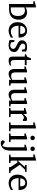

<svg xmlns="http://www.w3.org/2000/svg" viewBox="2112 -2888 1006 5269"><g transform="rotate(90 2614.5 -254.0)"><path d="M521 -264.2Q521 -207.5 504.4 -159.4Q487.8 -111.3 452.9 -75.7Q418 -40 363.5 -20Q309.1 0 233.9 0H89.8V-665H14.2V-698.2L143.1 -736.8H183.1V-457Q191.9 -460.9 206.1 -467.3Q220.2 -473.6 238.5 -479.5Q256.8 -485.4 277.8 -489.7Q298.8 -494.1 320.8 -494.1Q370.1 -494.1 407.5 -475.6Q444.8 -457 470.2 -425.3Q495.6 -393.6 508.3 -351.8Q521 -310.1 521 -264.2ZM418.9 -244.1Q418.9 -338.4 378.7 -386.7Q338.4 -435.1 266.1 -435.1Q257.8 -435.1 246.6 -433.6Q235.4 -432.1 223.9 -429.7Q212.4 -427.2 201.4 -424.3Q190.4 -421.4 183.1 -418.9V-47.9Q191.4 -47.4 200.2 -47.4Q207.5 -46.9 215.8 -46.9H231.9Q276.4 -46.9 311 -57.1Q345.7 -67.4 369.6 -90.8Q393.6 -114.3 406.2 -151.9Q418.9 -189.5 418.9 -244.1Z M1011.2 -49.8Q990.2 -36.6 967.5 -25.4Q944.8 -14.2 920.7 -5.9Q896.5 2.4 871.6 7.3Q846.7 12.2 821.3 12.2Q775.9 12.2 733.9 -3.2Q691.9 -18.6 659.9 -49.3Q627.9 -80.1 608.6 -126.7Q589.4 -173.3 589.4 -235.8Q589.4 -294.4 606.9 -342Q624.5 -389.6 655.8 -423.6Q687 -457.5 730 -475.8Q772.9 -494.1 824.2 -494.1Q870.6 -494.1 905.8 -478.8Q940.9 -463.4 964.4 -436.3Q987.8 -409.2 999.5 -371.3Q1011.2 -333.5 1011.2 -289.1V-275.9Q1011.2 -268.1 1010.3 -261.2H686Q686 -223.1 694.1 -185.1Q702.1 -147 721.2 -116.7Q740.2 -86.4 772.5 -67.6Q804.7 -48.8 853 -48.8Q874.5 -48.8 895.5 -54.4Q916.5 -60.1 936.8 -68.8Q957 -77.6 975.6 -88.6Q994.1 -99.6 1011.2 -110.8ZM911.1 -328.1Q911.1 -353 905.3 -374.3Q899.4 -395.5 887.5 -411.1Q875.5 -426.8 857.2 -435.8Q838.9 -444.8 814 -444.8Q789.1 -444.8 767.6 -435.3Q746.1 -425.8 729.7 -407.7Q713.4 -389.6 703.4 -364Q693.4 -338.4 691.4 -306.2H911.1Z M1409.2 -145Q1409.2 -108.4 1396 -79.1Q1382.8 -49.8 1358.4 -29.5Q1334 -9.3 1298.3 1.5Q1262.7 12.2 1218.3 12.2Q1195.3 12.2 1173.6 9.5Q1151.9 6.8 1133.5 2.7Q1115.2 -1.5 1101.1 -5.9Q1086.9 -10.3 1079.6 -13.2V-146H1130.4L1142.6 -61Q1157.7 -51.3 1179.9 -42.2Q1202.1 -33.2 1231.4 -33.2Q1252.9 -33.2 1269.5 -39.8Q1286.1 -46.4 1297.6 -57.1Q1309.1 -67.9 1315.2 -81.8Q1321.3 -95.7 1321.3 -110.8Q1321.3 -131.8 1313 -146.7Q1304.7 -161.6 1289.1 -173.6Q1273.4 -185.5 1250.7 -196.8Q1228 -208 1199.2 -222.2Q1171.9 -235.4 1150.9 -248.3Q1129.9 -261.2 1115.5 -276.1Q1101.1 -291 1093.8 -308.8Q1086.4 -326.7 1086.4 -349.1Q1086.4 -382.3 1098.4 -409.2Q1110.4 -436 1133.3 -454.8Q1156.2 -473.6 1189.7 -483.9Q1223.1 -494.1 1266.6 -494.1Q1288.6 -494.1 1308.6 -491.7Q1328.6 -489.3 1345.2 -485.8Q1361.8 -482.4 1374.5 -478.5Q1387.2 -474.6 1394.5 -471.2V-353H1342.3L1334.5 -422.9Q1323.7 -431.2 1302.7 -438.5Q1281.7 -445.8 1258.3 -445.8Q1216.8 -445.8 1197 -427Q1177.2 -408.2 1177.2 -378.9Q1177.2 -361.8 1182.9 -349.1Q1188.5 -336.4 1201.4 -325.2Q1214.4 -314 1235.6 -302.2Q1256.8 -290.5 1288.6 -275.9Q1314.9 -264.2 1336.9 -251.5Q1358.9 -238.8 1375 -223.1Q1391.1 -207.5 1400.1 -188.5Q1409.2 -169.4 1409.2 -145Z M1776.4 -21Q1757.8 -11.7 1735.8 -4.4Q1717.3 2 1692.9 7.1Q1668.5 12.2 1641.6 12.2Q1585 12.2 1559.6 -14.2Q1534.2 -40.5 1534.2 -100.1V-432.1H1470.2V-464.8L1538.6 -497.1L1583.5 -603H1627.4V-481.9H1768.6V-432.1H1627.4V-152.8Q1627.4 -123 1632.6 -102.3Q1637.7 -81.5 1647.7 -68.6Q1657.7 -55.7 1672.6 -49.8Q1687.5 -43.9 1707.5 -43.9Q1722.2 -43.9 1734.6 -46.4Q1747.1 -48.8 1756.3 -52.2Q1767.1 -56.2 1776.4 -61Z M2172.4 0V-57.1Q2159.7 -47.4 2141.4 -35.2Q2123 -22.9 2101.8 -12.5Q2080.6 -2 2057.4 5.1Q2034.2 12.2 2012.2 12.2Q1980 12.2 1954.3 2.7Q1928.7 -6.8 1910.9 -26.6Q1893.1 -46.4 1883.5 -76.9Q1874 -107.4 1874 -149.9V-420.9H1804.2V-455.1L1927.2 -494.1H1967.3V-168.9Q1967.3 -142.6 1972.4 -121.6Q1977.5 -100.6 1989 -85.9Q2000.5 -71.3 2019 -63.7Q2037.6 -56.2 2064 -56.2Q2079.1 -56.2 2094.7 -59.1Q2110.4 -62 2124.5 -66.7Q2138.7 -71.3 2151.1 -76.4Q2163.6 -81.5 2172.4 -85.9V-420.9H2102.1V-455.1L2224.1 -494.1H2265.1V-64Q2265.1 -54.7 2271.7 -48.8Q2278.3 -43 2287.1 -42L2331.1 -39.1V0Z M2741.2 0V-57.1Q2728.5 -47.4 2710.2 -35.2Q2691.9 -22.9 2670.7 -12.5Q2649.4 -2 2626.2 5.1Q2603 12.2 2581.1 12.2Q2548.8 12.2 2523.2 2.7Q2497.6 -6.8 2479.7 -26.6Q2461.9 -46.4 2452.4 -76.9Q2442.9 -107.4 2442.9 -149.9V-420.9H2373V-455.1L2496.1 -494.1H2536.1V-168.9Q2536.1 -142.6 2541.3 -121.6Q2546.4 -100.6 2557.9 -85.9Q2569.3 -71.3 2587.9 -63.7Q2606.4 -56.2 2632.8 -56.2Q2647.9 -56.2 2663.6 -59.1Q2679.2 -62 2693.4 -66.7Q2707.5 -71.3 2720 -76.4Q2732.4 -81.5 2741.2 -85.9V-420.9H2670.9V-455.1L2793 -494.1H2834V-64Q2834 -54.7 2840.6 -48.8Q2847.2 -43 2856 -42L2899.9 -39.1V0Z M3262.7 -379.9Q3252.9 -391.1 3240.2 -399.2Q3227.5 -407.2 3209 -407.2Q3184.6 -407.2 3159.7 -390.9Q3134.8 -374.5 3108.9 -345.2V-64Q3108.9 -54.7 3114.7 -48.8Q3120.6 -43 3129.9 -42L3195.8 -39.1V0H2945.8V-38.1L2995.1 -42Q3003.9 -43 3010 -48.8Q3016.1 -54.7 3016.1 -64V-411.1H2943.8V-443.8L3067.9 -481.9H3108.9V-393.1Q3119.6 -404.8 3135 -422.1Q3150.4 -439.5 3168 -455.6Q3185.5 -471.7 3204.3 -482.9Q3223.1 -494.1 3240.7 -494.1Q3248.5 -494.1 3257.3 -492.7Q3266.1 -491.2 3274.4 -489Q3282.7 -486.8 3289.8 -484.1Q3296.9 -481.4 3301.8 -479V-379.9Z M3338.9 0V-39.1L3392.1 -42Q3398.9 -42 3406.5 -49.1Q3414.1 -56.2 3414.1 -63V-665H3337.9V-698.2L3465.8 -736.8H3506.8V-63Q3506.8 -56.2 3513.9 -49.1Q3521 -42 3527.8 -42L3582 -39.1V0Z M3643.1 0V-39.1L3691.9 -42Q3701.2 -43 3707 -48.8Q3712.9 -54.7 3712.9 -64V-420.9H3644V-456.1L3766.1 -494.1H3805.7V-64Q3805.7 -54.7 3811.8 -48.8Q3817.9 -43 3826.7 -42L3877.9 -39.1V0ZM3826.7 -647Q3826.7 -634.3 3822 -622.8Q3817.4 -611.3 3809.1 -603Q3800.8 -594.7 3789.8 -589.8Q3778.8 -585 3766.1 -585Q3753.4 -585 3741.9 -589.8Q3730.5 -594.7 3722.2 -603Q3713.9 -611.3 3709 -622.8Q3704.1 -634.3 3704.1 -647Q3704.1 -659.7 3709 -670.9Q3713.9 -682.1 3722.2 -690.4Q3730.5 -698.7 3741.9 -703.4Q3753.4 -708 3766.1 -708Q3778.8 -708 3789.8 -703.4Q3800.8 -698.7 3809.1 -690.4Q3817.4 -682.1 3822 -670.9Q3826.7 -659.7 3826.7 -647Z M4114.3 -64Q4114.3 -41.5 4112.8 -14.9Q4111.3 11.7 4107.2 38.6Q4103 65.4 4095.5 90.8Q4087.9 116.2 4075.2 136.2Q4044.4 183.6 4000.5 206.3Q3956.5 229 3909.2 229Q3893.6 229 3879.9 225.8Q3866.2 222.7 3855.7 215.8Q3845.2 209 3839.1 198.5Q3833 188 3833 173.8Q3833 161.1 3836.9 151.6Q3840.8 142.1 3846.9 135Q3853 127.9 3860.8 123.3Q3868.7 118.7 3876 116.2L3973.1 183.1Q3986.8 175.3 3996.1 159.9Q4005.4 144.5 4011 123.3Q4016.6 102.1 4018.8 75.9Q4021 49.8 4021 21V-422.9H3950.2V-456.1L4073.2 -494.1H4114.3ZM4125 -647Q4125 -634.3 4120.4 -622.8Q4115.7 -611.3 4107.4 -603Q4099.1 -594.7 4087.9 -589.8Q4076.7 -585 4064 -585Q4051.3 -585 4040 -589.8Q4028.8 -594.7 4020.3 -603Q4011.7 -611.3 4006.8 -622.8Q4002 -634.3 4002 -647Q4002 -659.7 4006.8 -670.9Q4011.7 -682.1 4020.3 -690.4Q4028.8 -698.7 4040 -703.4Q4051.3 -708 4064 -708Q4076.7 -708 4087.9 -703.4Q4099.1 -698.7 4107.4 -690.4Q4115.7 -682.1 4120.4 -670.9Q4125 -659.7 4125 -647Z M4567.9 0V-39.1L4442.9 -227.1H4387.2V-64Q4387.2 -54.7 4393.1 -48.8Q4398.9 -43 4408.2 -42L4451.2 -39.1V0H4224.1V-39.1L4272.9 -42Q4282.2 -43 4288.1 -48.8Q4293.9 -54.7 4293.9 -64V-665H4218.3V-698.2L4346.2 -736.8H4387.2V-255.9H4407.2L4554.2 -421.9Q4558.1 -426.8 4555.4 -432.4Q4552.7 -438 4545.9 -439L4504.9 -442.9V-481.9H4699.2V-442.9L4635.3 -436L4502.9 -294.9L4675.3 -44.9L4728 -39.1V0Z M5194.3 -49.8Q5173.3 -36.6 5150.6 -25.4Q5127.9 -14.2 5103.8 -5.9Q5079.6 2.4 5054.7 7.3Q5029.8 12.2 5004.4 12.2Q4959 12.2 4917 -3.2Q4875 -18.6 4843 -49.3Q4811 -80.1 4791.7 -126.7Q4772.5 -173.3 4772.5 -235.8Q4772.5 -294.4 4790 -342Q4807.6 -389.6 4838.9 -423.6Q4870.1 -457.5 4913.1 -475.8Q4956.1 -494.1 5007.3 -494.1Q5053.7 -494.1 5088.9 -478.8Q5124 -463.4 5147.5 -436.3Q5170.9 -409.2 5182.6 -371.3Q5194.3 -333.5 5194.3 -289.1V-275.9Q5194.3 -268.1 5193.4 -261.2H4869.1Q4869.1 -223.1 4877.2 -185.1Q4885.3 -147 4904.3 -116.7Q4923.3 -86.4 4955.6 -67.6Q4987.8 -48.8 5036.1 -48.8Q5057.6 -48.8 5078.6 -54.4Q5099.6 -60.1 5119.9 -68.8Q5140.1 -77.6 5158.7 -88.6Q5177.2 -99.6 5194.3 -110.8ZM5094.2 -328.1Q5094.2 -353 5088.4 -374.3Q5082.5 -395.5 5070.6 -411.1Q5058.6 -426.8 5040.3 -435.8Q5022 -444.8 4997.1 -444.8Q4972.2 -444.8 4950.7 -435.3Q4929.2 -425.8 4912.8 -407.7Q4896.5 -389.6 4886.5 -364Q4876.5 -338.4 4874.5 -306.2H5094.2Z"/></g></svg>

Font: BabelStone Ogham
Style: Regular
Weight: 400
Designer: Andrew West
Foundry: BabelStone
Version: Version 2.02 March 14, 2022